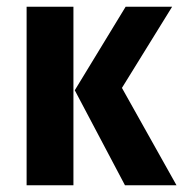

<svg xmlns="http://www.w3.org/2000/svg" viewBox="-20 -550 544 570"><path d="M198 0H59V-530H198ZM342 -289 504 0H351L202 -282L353 -530H491Z"/></svg>

Font: Fira Sans Condensed SemiBold
Style: Regular
Weight: 600
Width: 3
Designer: bBox Type GmbH & Carrois Corporate GbR & Edenspiekermann AG
Foundry: bBox Type GmbH & Carrois Corporate GbR & Edenspiekermann AG
Version: Version 4.301